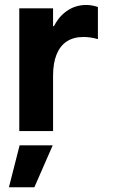

<svg xmlns="http://www.w3.org/2000/svg" viewBox="-20 -538 462 788"><path d="M59.1 -503.9H197.8V0H59.1ZM178.2 -325.7V-430.7H213.4L178.2 -325.7Q178.2 -380.4 198.5 -424.3Q218.8 -468.3 254.2 -492.9Q289.6 -517.6 333.5 -517.6Q357.4 -517.6 381.8 -509.3V-377.4Q352.1 -386.2 322.3 -386.2Q282.2 -386.2 254.4 -368.2Q226.6 -350.1 212.2 -314.5Q197.8 -278.8 197.8 -227.5ZM121.1 230.5H16.6L60.5 58.6H196.3Z"/></svg>

Font: Wanted Sans Std Variable
Style: Regular
Weight: 400
Designer: Original Design by Kil Hyung-jin and Kang Hanbin, Wanted Lab, Inc;
Foundry: Wanted Lab, Inc.
Version: Version 1.003;Glyphs 3.2 (3227)